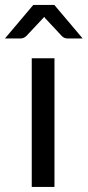

<svg xmlns="http://www.w3.org/2000/svg" viewBox="-50 -736 346 756"><path d="M164.5 -506.5V0H75V-506.5ZM275.5 -584.5H216Q210.5 -584.5 204.8 -586.5Q199 -588.5 193.5 -594L132 -660Q127.5 -664 124 -669.5Q121.5 -667 119.5 -664.5Q117.5 -662 115.5 -660L53.5 -594Q43 -584.5 31 -584.5H-30.5L81 -716.5H164Z"/></svg>

Font: Lato 2
Style: Regular
Weight: 400
Designer: Lukasz Dziedzic with Adam Twardoch and Botio Nikoltchev
Foundry: tyPoland Lukasz Dziedzic
Version: Version 2.015; 2015-08-06; http://www.latofonts.com/